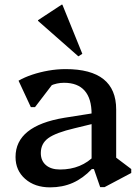

<svg xmlns="http://www.w3.org/2000/svg" viewBox="-20 -795 605 828"><path d="M412 12 385 -66H375V-303Q375 -370 345 -404Q315 -438 256 -438Q225 -438 196.5 -425Q168 -412 150 -390L155 -473H238L131 -333H113L60 -447Q86 -462 119 -473Q152 -484 189 -490.5Q226 -497 263 -497Q372 -497 426.5 -453.5Q481 -410 481 -323V-85L440 -146L546 -66V-49L431 12ZM196 13Q130 13 88.5 -23.5Q47 -60 47 -118Q47 -252 257 -287L409 -311V-268L302 -242Q221 -223 188.5 -199.5Q156 -176 156 -135Q156 -102 178 -83Q200 -64 239 -64Q331 -64 390 -126V-66H376Q338 -26 294 -6.5Q250 13 196 13ZM318 -552 144 -705V-708L246 -775H249L335 -563Z"/></svg>

Font: Platypi Light
Style: Regular
Weight: 400
Version: Version 1.200